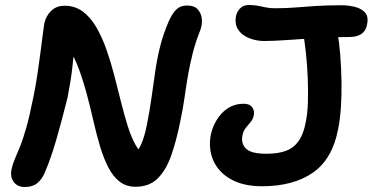

<svg xmlns="http://www.w3.org/2000/svg" viewBox="-20 -733 1490 768"><path d="M79 15Q50 15 35 -5Q20 -25 26 -55Q30 -75 38.5 -95Q47 -115 59 -144Q71 -173 84.5 -220Q98 -267 113 -342Q122 -385 129 -431.5Q136 -478 141.5 -520.5Q147 -563 151 -594.5Q155 -626 157 -638Q163 -668 184 -689Q205 -710 238 -710Q280 -710 311 -687Q342 -664 365 -624.5Q388 -585 405.5 -535.5Q423 -486 437 -432Q451 -378 464 -325.5Q477 -273 491 -228.5Q505 -184 522.5 -153Q540 -122 563 -112L487 -81Q503 -96 518 -113Q533 -130 545.5 -158Q558 -186 567 -231Q579 -291 586.5 -345.5Q594 -400 601.5 -451Q609 -502 621.5 -551Q634 -600 656 -650Q671 -683 687.5 -697Q704 -711 727 -711Q758 -711 772 -694.5Q786 -678 787.5 -655.5Q789 -633 781 -612Q762 -564 751 -520.5Q740 -477 732.5 -434.5Q725 -392 718.5 -345Q712 -298 700 -242Q685 -168 664.5 -110Q644 -52 610.5 -19Q577 14 522 14Q485 14 458.5 -6.5Q432 -27 413.5 -63Q395 -99 381 -145Q367 -191 355 -243.5Q343 -296 329 -349.5Q315 -403 297 -453Q279 -503 252 -544L277 -549Q274 -504 270 -468.5Q266 -433 261 -403Q256 -373 250 -342Q227 -250 205 -173.5Q183 -97 158 -40Q147 -15 128.5 0Q110 15 79 15ZM1028 12Q953 12 903.5 -16Q854 -44 833.5 -90.5Q813 -137 823 -193Q828 -217 839 -239Q850 -261 866.5 -279Q883 -297 905 -307.5Q927 -318 955 -318Q979 -318 989 -303.5Q999 -289 995 -271Q992 -256 982.5 -245Q973 -234 963 -221.5Q953 -209 950 -192Q943 -160 963.5 -139Q984 -118 1045 -118Q1120 -118 1155 -147.5Q1190 -177 1202 -240Q1210 -275 1211.5 -322Q1213 -369 1211 -421Q1209 -473 1203.5 -522.5Q1198 -572 1191 -612Q1188 -637 1200.5 -656.5Q1213 -676 1236 -676Q1280 -675 1301.5 -660Q1323 -645 1330 -603Q1337 -564 1341 -513Q1345 -462 1346 -407.5Q1347 -353 1343.5 -302.5Q1340 -252 1332 -214Q1309 -96 1231 -42Q1153 12 1028 12ZM1036 -569Q1016 -569 994.5 -574.5Q973 -580 955 -592Q937 -604 928 -623Q919 -642 924 -669Q929 -689 942 -701Q955 -713 975 -713Q995 -713 1011 -710Q1027 -707 1043 -703.5Q1059 -700 1080 -700Q1122 -700 1160.5 -703Q1199 -706 1242.5 -709Q1286 -712 1346 -712Q1373 -712 1399.5 -705.5Q1426 -699 1440.5 -682.5Q1455 -666 1448 -633Q1438 -585 1377 -585Q1312 -585 1248.5 -581Q1185 -577 1130.5 -573Q1076 -569 1036 -569Z"/></svg>

Font: Shantell Sans SemiBold
Style: Italic
Weight: 600
Italic angle: -11°
Designer: Stephen Nixon, Anya Danilova, Shantell Martin
Foundry: Arrow Type
Version: Version 1.011;[c5ecc13dd]